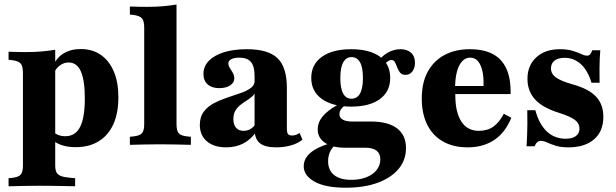

<svg xmlns="http://www.w3.org/2000/svg" viewBox="-20 -651 2768 863"><path d="M155.6 183.9Q119.4 183.9 87.1 184.7Q54.8 185.5 18.5 186.3V150L34.7 148.4Q63.7 145.2 73.4 133.5Q83.1 121.8 83.1 91.9V-209.7H228.2V91.9Q228.2 112.1 233.5 123Q238.7 133.9 252.4 139.5Q266.1 145.2 291.9 147.6L317.7 150V186.3Q288.7 185.5 262.5 185.1Q236.3 184.7 210.1 184.3Q183.9 183.9 155.6 183.9ZM342.7 -430.6Q395.2 -430.6 433.1 -404.4Q471 -378.2 491.5 -329.8Q512.1 -281.5 512.1 -213.7Q512.1 -142.7 489.5 -92.7Q466.9 -42.7 423.8 -16.1Q380.6 10.5 319.4 10.5Q282.3 10.5 253.6 0Q225 -10.5 208.9 -29L214.5 -62.9Q225 -51.6 239.9 -45.2Q254.8 -38.7 273.4 -38.7Q318.5 -38.7 339.9 -80.2Q361.3 -121.8 361.3 -208.9Q361.3 -289.5 343.5 -329.8Q325.8 -370.2 287.9 -370.2Q267.7 -370.2 249.6 -357.3Q231.5 -344.4 221 -319.4L214.5 -346.8Q231.5 -389.5 264.5 -410.1Q297.6 -430.6 342.7 -430.6ZM83.1 -209.7V-321.8Q83.1 -353.2 73.4 -364.9Q63.7 -376.6 34.7 -380.6L18.5 -382.3V-418.5Q38.7 -417.7 56.5 -417.3Q74.2 -416.9 97.6 -416.9Q136.3 -416.9 167.7 -419.8Q199.2 -422.6 228.2 -427.4V-418.5V-209.7Z M700.8 -2.4Q664.5 -2.4 632.3 -1.6Q600 -0.8 563.7 0V-36.3L579.8 -37.9Q608.9 -41.1 618.5 -52.8Q628.2 -64.5 628.2 -94.4V-209.7H773.4V-94.4Q773.4 -64.5 782.7 -52.8Q791.9 -41.1 821 -37.9L837.9 -36.3V0Q800.8 -0.8 769 -1.6Q737.1 -2.4 700.8 -2.4ZM628.2 -209.7V-525Q628.2 -556.5 618.5 -568.1Q608.9 -579.8 579.8 -583.9L563.7 -585.5V-621.8Q583.9 -621 601.6 -620.6Q619.4 -620.2 642.7 -620.2Q681.5 -620.2 712.9 -623Q744.4 -625.8 773.4 -630.6V-621.8V-209.7Z M1124.2 -209.7V-311.3Q1124.2 -353.2 1107.7 -372.6Q1091.1 -391.9 1055.6 -391.9Q1033.1 -391.9 1019.8 -385.1Q1006.5 -378.2 1006.5 -365.3Q1006.5 -355.6 1013.3 -345.2Q1020.2 -334.7 1026.6 -323.4Q1033.1 -312.1 1033.1 -298.4Q1033.1 -279 1014.1 -266.9Q995.2 -254.8 965.3 -254.8Q932.3 -254.8 913.3 -271.8Q894.4 -288.7 894.4 -318.5Q894.4 -352.4 918.5 -377.4Q942.7 -402.4 986.3 -416.1Q1029.8 -429.8 1089.5 -429.8Q1185.5 -429.8 1227.4 -389.5Q1269.4 -349.2 1269.4 -255.6V-209.7ZM996.8 11.3Q941.9 11.3 910.1 -15.7Q878.2 -42.7 878.2 -89.5Q878.2 -125.8 896 -149.2Q913.7 -172.6 941.5 -187.1Q969.4 -201.6 1000.8 -212.1Q1032.3 -222.6 1060.5 -232.3Q1088.7 -241.9 1106.9 -255.2Q1125 -268.5 1125 -289.5L1129 -242.7Q1125 -227.4 1113.3 -217.3Q1101.6 -207.3 1087.5 -198.4Q1073.4 -189.5 1059.7 -178.6Q1046 -167.7 1037.5 -152.8Q1029 -137.9 1029 -115.3Q1029 -90.3 1041.1 -76.6Q1053.2 -62.9 1075 -62.9Q1091.9 -62.9 1106.5 -71.4Q1121 -79.8 1131.5 -98.4L1133.1 -60.5Q1108.1 -24.2 1074.2 -6.5Q1040.3 11.3 996.8 11.3ZM1269.4 -74.2Q1269.4 -55.6 1274.2 -48.8Q1279 -41.9 1291.9 -41.9Q1301.6 -41.9 1310.1 -44.8Q1318.5 -47.6 1326.6 -53.2L1339.5 -23.4Q1319.4 -6.5 1288.3 2.4Q1257.3 11.3 1221 11.3Q1170.2 11.3 1147.2 -8.1Q1124.2 -27.4 1124.2 -70.2V-209.7H1269.4Z M1534.7 192.7Q1441.9 192.7 1393.5 165.3Q1345.2 137.9 1345.2 96.8Q1345.2 61.3 1375.8 35.5Q1406.5 9.7 1462.9 -6.5L1484.7 2.4Q1470.2 15.3 1462.5 33.5Q1454.8 51.6 1454.8 73.4Q1454.8 113.7 1481.5 135.5Q1508.1 157.3 1558.9 157.3Q1597.6 157.3 1627 145.6Q1656.5 133.9 1673 112.9Q1689.5 91.9 1689.5 65.3Q1689.5 39.5 1672.6 26.2Q1655.6 12.9 1621 12.9H1529Q1473.4 12.9 1440.7 -9.3Q1408.1 -31.5 1408.1 -68.5Q1408.1 -100.8 1429.8 -127.4Q1451.6 -154 1497.6 -179.8L1528.2 -175.8Q1516.1 -166.1 1510.9 -156.9Q1505.6 -147.6 1505.6 -138.7Q1505.6 -121.8 1520.6 -113.3Q1535.5 -104.8 1562.9 -104.8H1646.8Q1724.2 -104.8 1764.5 -74.2Q1804.8 -43.5 1804.8 14.5Q1804.8 68.5 1771.4 108.5Q1737.9 148.4 1677.4 170.6Q1616.9 192.7 1534.7 192.7ZM1558.9 -171.8Q1475 -171.8 1427 -206Q1379 -240.3 1379 -300.8Q1379 -361.3 1426.6 -395.6Q1474.2 -429.8 1558.9 -429.8Q1641.1 -429.8 1687.5 -396.4Q1733.9 -362.9 1733.9 -300.8Q1733.9 -239.5 1687.5 -205.6Q1641.1 -171.8 1558.9 -171.8ZM1559.7 -207.3Q1584.7 -207.3 1598 -230.2Q1611.3 -253.2 1611.3 -300.8Q1611.3 -348.4 1598 -371.4Q1584.7 -394.4 1560.5 -394.4Q1536.3 -394.4 1523 -371.4Q1509.7 -348.4 1509.7 -300.8Q1509.7 -253.2 1522.6 -230.2Q1535.5 -207.3 1559.7 -207.3ZM1803.2 -314.5Q1786.3 -314.5 1778.2 -324.6Q1770.2 -334.7 1765.3 -348Q1760.5 -361.3 1755.2 -371.4Q1750 -381.5 1738.7 -381.5Q1733.1 -381.5 1725 -376.6Q1716.9 -371.8 1708.9 -362.5Q1700.8 -353.2 1693.5 -338.7L1675.8 -370.2Q1694.4 -397.6 1721.8 -413.7Q1749.2 -429.8 1780.6 -429.8Q1809.7 -429.8 1827.4 -414.1Q1845.2 -398.4 1845.2 -369.4Q1845.2 -345.2 1833.5 -329.8Q1821.8 -314.5 1803.2 -314.5Z M2081.5 11.3Q2017.7 11.3 1971.4 -14.9Q1925 -41.1 1900.4 -90.3Q1875.8 -139.5 1875.8 -208.1Q1875.8 -280.6 1903.2 -329.8Q1930.6 -379 1979 -404.4Q2027.4 -429.8 2091.1 -429.8Q2153.2 -429.8 2194.4 -408.5Q2235.5 -387.1 2256 -342.3Q2276.6 -297.6 2275 -228.2H1982.3L1980.6 -264.5H2153.2Q2154.8 -302.4 2148.4 -331Q2141.9 -359.7 2128.6 -375.8Q2115.3 -391.9 2093.5 -391.9Q2064.5 -391.9 2046 -359.7Q2027.4 -327.4 2025 -258.9L2027.4 -254Q2026.6 -247.6 2026.6 -240.7Q2026.6 -233.9 2026.6 -221.8Q2026.6 -146.8 2053.6 -104.8Q2080.6 -62.9 2132.3 -62.9Q2171 -62.9 2197.6 -81.9Q2224.2 -100.8 2244.4 -139.5L2278.2 -121.8Q2251.6 -55.6 2202 -22.2Q2152.4 11.3 2081.5 11.3Z M2535.5 11.3Q2500.8 11.3 2477.8 4Q2454.8 -3.2 2439.5 -10.5Q2424.2 -17.7 2411.3 -17.7Q2391.9 -17.7 2383.1 6.5H2346.8Q2348.4 -17.7 2349.2 -40.7Q2350 -63.7 2350.4 -91.5Q2350.8 -119.4 2350 -155.6H2386.3Q2403.2 -92.7 2437.9 -60.1Q2472.6 -27.4 2522.6 -27.4Q2552.4 -27.4 2568.5 -39.5Q2584.7 -51.6 2584.7 -73.4Q2584.7 -96 2564.5 -111.7Q2544.4 -127.4 2491.1 -144.4Q2418.5 -166.9 2384.7 -204.4Q2350.8 -241.9 2350.8 -296.8Q2350.8 -356.5 2390.3 -393.1Q2429.8 -429.8 2496.8 -429.8Q2529.8 -429.8 2552.8 -423Q2575.8 -416.1 2591.5 -408.5Q2607.3 -400.8 2618.5 -400.8Q2627.4 -400.8 2632.7 -406.9Q2637.9 -412.9 2641.9 -425H2678.2Q2676.6 -408.1 2675.8 -389.5Q2675 -371 2674.6 -344.8Q2674.2 -318.5 2675 -279H2638.7Q2621.8 -334.7 2590.7 -362.9Q2559.7 -391.1 2517.7 -391.1Q2488.7 -391.1 2472.6 -378.6Q2456.5 -366.1 2456.5 -343.5Q2456.5 -319.4 2478.2 -303.2Q2500 -287.1 2556.5 -271Q2625.8 -251.6 2658.9 -216.9Q2691.9 -182.3 2691.9 -125.8Q2691.9 -60.5 2650 -24.6Q2608.1 11.3 2535.5 11.3Z"/></svg>

Font: Playfair 9pt Black
Style: Regular
Weight: 900
Designer: Claus Eggers Sørensen
Foundry: Claus Eggers Sørensen
Version: Version 2.203